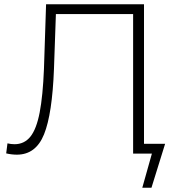

<svg xmlns="http://www.w3.org/2000/svg" viewBox="-20 -720 834 900"><path d="M647 160 692 0H604V-654H242L233 -397Q225 -186 186.5 -90.5Q148 5 59 5Q35 5 9 -1L15 -48Q32 -44 48 -44Q94 -44 122.5 -79.5Q151 -115 166 -193Q181 -271 186 -396L196 -700H655V-46H754L690 160Z"/></svg>

Font: Montserrat Light
Style: Regular
Weight: 300
Designer: Julieta Ulanovsky
Foundry: Julieta Ulanovsky
Version: Version 9.000; ttfautohint (v1.8.4.7-5d5b)